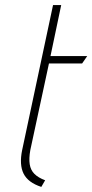

<svg xmlns="http://www.w3.org/2000/svg" viewBox="-20 -720 362 753"><path d="M99 -132 172 -471H302L322 -500H178L220 -700H188L67 -132Q55 -74 72.5 -39Q90 -4 142 13L157 -13Q130 -23 115 -38Q100 -53 96.5 -76Q93 -99 99 -132Z"/></svg>

Font: Advent Pro ExtraLight
Style: Italic
Weight: 250
Italic angle: -12°
Version: Version 3.000